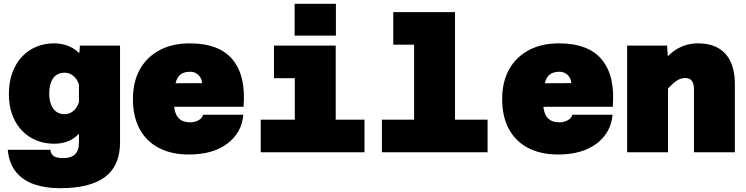

<svg xmlns="http://www.w3.org/2000/svg" viewBox="-20 -804 3940 1014"><path d="M399 -523 402 -563H614V-52Q614 71 535 130.5Q456 190 296 190Q224 190 164 170.5Q104 151 66 106Q28 61 21 -13H246Q249 11 264.5 21Q280 31 316 31Q355 31 376 11Q397 -9 397 -52V-98Q371 -70 338 -57.5Q305 -45 267 -45Q196 -45 141.5 -78Q87 -111 57 -170Q27 -229 27 -306Q27 -387 57 -447.5Q87 -508 141.5 -541.5Q196 -575 267 -575Q304 -575 338.5 -562Q373 -549 399 -523ZM322 -201Q347 -201 367.5 -218Q388 -235 397 -265V-357Q388 -386 367.5 -403Q347 -420 322 -420Q294 -420 276 -406.5Q258 -393 249 -368Q240 -343 240 -310Q240 -278 249 -253.5Q258 -229 276 -215Q294 -201 322 -201Z M978 12Q885 12 818.5 -23Q752 -58 717 -123.5Q682 -189 682 -281Q682 -371 718.5 -437Q755 -503 822.5 -539Q890 -575 981 -575Q1139 -575 1209.5 -488Q1280 -401 1266 -240H848L850 -364L1047 -365Q1046 -390 1028.5 -407.5Q1011 -425 985 -425Q933 -425 915.5 -388Q898 -351 898 -271Q898 -234 906.5 -209Q915 -184 934 -171Q953 -158 986 -158Q1008 -158 1028.5 -169Q1049 -180 1052 -198H1265Q1257 -103 1180.5 -45.5Q1104 12 978 12Z M1537 0V-563H1753V0ZM1357 0V-172H1905V0ZM1427 -391V-563H1645V-391ZM1536 -616V-784H1754V-616Z M2167 0V-740H2383V0ZM1997 0V-172H2555V0ZM2057 -568V-740H2275V-568Z M2928 12Q2835 12 2768.5 -23Q2702 -58 2667 -123.5Q2632 -189 2632 -281Q2632 -371 2668.5 -437Q2705 -503 2772.5 -539Q2840 -575 2931 -575Q3089 -575 3159.5 -488Q3230 -401 3216 -240H2798L2800 -364L2997 -365Q2996 -390 2978.5 -407.5Q2961 -425 2935 -425Q2883 -425 2865.5 -388Q2848 -351 2848 -271Q2848 -234 2856.5 -209Q2865 -184 2884 -171Q2903 -158 2936 -158Q2958 -158 2978.5 -169Q2999 -180 3002 -198H3215Q3207 -103 3130.5 -45.5Q3054 12 2928 12Z M3645 0V-334Q3645 -360 3634.5 -376Q3624 -392 3599 -392Q3571 -392 3545.5 -372Q3520 -352 3484 -309L3470 -464Q3514 -523 3562 -549Q3610 -575 3666 -575Q3731 -575 3774.5 -549.5Q3818 -524 3839.5 -476Q3861 -428 3861 -362V0ZM3292 0V-563H3503L3508 -491V0Z"/></svg>

Font: Azeret Mono Thin Black
Style: Regular
Weight: 900
Version: Version 1.002